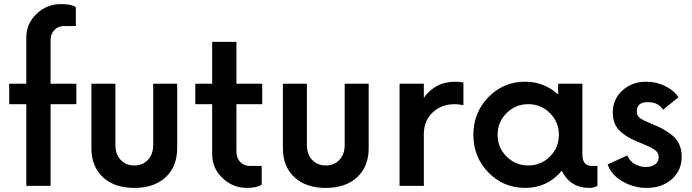

<svg xmlns="http://www.w3.org/2000/svg" viewBox="-20 -910 3388 940"><path d="M353.8 -500V-400H227.5V0H108.8V-400H25V-500H108.8V-726.2Q108.8 -793.8 158.8 -841.9Q208.8 -890 278.8 -890Q330 -890 351.2 -875V-782.5H292.5Q265 -782.5 246.2 -763.1Q227.5 -743.8 227.5 -711.2V-500Z M427.5 -185V-500H545V-200Q545 -155 570.6 -127.5Q596.2 -100 637.5 -100Q678.8 -100 704.4 -127.5Q730 -155 730 -200V-500H847.5V-185Q847.5 -95 791.2 -42.5Q735 10 637.5 10Q540 10 483.8 -42.5Q427.5 -95 427.5 -185Z M1263.8 -400H1137.5V-168.8Q1137.5 -136.2 1156.2 -116.9Q1175 -97.5 1203.8 -97.5H1261.2V-6.2Q1237.5 10 1188.8 10Q1120 10 1069.4 -38.1Q1018.8 -86.2 1018.8 -155V-400H936.2V-500H1018.8V-705H1137.5V-500H1263.8Z M1365 -185V-500H1482.5V-200Q1482.5 -155 1508.1 -127.5Q1533.8 -100 1575 -100Q1616.2 -100 1641.9 -127.5Q1667.5 -155 1667.5 -200V-500H1785V-185Q1785 -95 1728.8 -42.5Q1672.5 10 1575 10Q1477.5 10 1421.2 -42.5Q1365 -95 1365 -185Z M2208.8 -510Q2230 -510 2248.8 -506.2V-395Q2223.8 -400 2206.2 -400Q2141.2 -400 2098.1 -359.4Q2055 -318.8 2055 -253.8V0H1936.2V-500H2055V-431.2Q2111.2 -510 2208.8 -510Z M2877.5 -97.5H2905V0Q2887.5 10 2865 10Q2772.5 10 2730 -73.8Q2660 10 2551.2 10Q2445 10 2371.2 -65.6Q2297.5 -141.2 2297.5 -250Q2297.5 -358.8 2371.2 -434.4Q2445 -510 2551.2 -510Q2643.8 -510 2712.5 -447.5V-500H2831.2V-153.8Q2831.2 -97.5 2877.5 -97.5ZM2460 -143.8Q2503.8 -100 2566.2 -100Q2628.8 -100 2672.5 -143.8Q2716.2 -187.5 2716.2 -250Q2716.2 -312.5 2672.5 -356.2Q2628.8 -400 2566.2 -400Q2503.8 -400 2460 -356.2Q2416.2 -312.5 2416.2 -250Q2416.2 -187.5 2460 -143.8Z M3146.2 10Q3082.5 10 3027.5 -21.9Q2972.5 -53.8 2955 -105L3051.2 -148.8Q3062.5 -121.2 3087.5 -106.9Q3112.5 -92.5 3142.5 -92.5Q3170 -92.5 3187.5 -105.6Q3205 -118.8 3205 -141.2Q3205 -161.2 3188.1 -174.4Q3171.2 -187.5 3128.8 -205Q3058.8 -230 3019.4 -264.4Q2980 -298.8 2980 -358.8Q2980 -423.8 3026.9 -466.9Q3073.8 -510 3143.8 -510Q3193.8 -510 3237.5 -488.1Q3281.2 -466.2 3301.2 -433.8L3226.2 -372.5Q3203.8 -410 3151.2 -410Q3097.5 -410 3097.5 -365Q3097.5 -343.8 3112.5 -332.5Q3127.5 -321.2 3170 -303.8Q3201.2 -291.2 3222.5 -280Q3243.8 -268.8 3268.1 -250Q3292.5 -231.2 3305 -204.4Q3317.5 -177.5 3317.5 -143.8Q3317.5 -76.2 3269.4 -33.1Q3221.2 10 3146.2 10Z"/></svg>

Font: Now Medium
Style: Regular
Weight: 500
Designer: Alfredo Marco Pradil
Foundry: Alfredo Marco Pradil
Version: Version 1.002;PS 001.002;hotconv 1.0.88;makeotf.lib2.5.64775